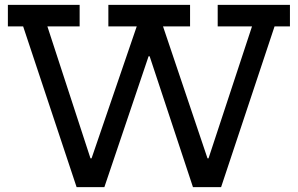

<svg xmlns="http://www.w3.org/2000/svg" viewBox="-20 -772 1228 792"><path d="M878 -752H1176V-663H1112.5L892 0H776L556.5 -663L640.5 -540H550L634.5 -663L410.5 0H296L75.5 -663H12.5V-752H308.5V-663H175.5L392 0L304.5 -119H399L317 0L544 -663H427V-752H764V-663H652.5L876 0L788.5 -119H882.5L801 0L1019.5 -663H878Z"/></svg>

Font: Hepta Slab ExtraLight Medium
Style: Regular
Weight: 500
Version: Version 1.100